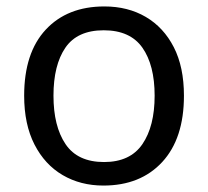

<svg xmlns="http://www.w3.org/2000/svg" viewBox="-20 -566 645 596"><path d="M551 -269Q551 -136 483.5 -63Q416 10 301 10Q230 10 174.5 -22.5Q119 -55 87 -117.5Q55 -180 55 -269Q55 -402 122 -474Q189 -546 304 -546Q377 -546 432.5 -513.5Q488 -481 519.5 -419.5Q551 -358 551 -269ZM146 -269Q146 -174 183.5 -118.5Q221 -63 303 -63Q384 -63 422 -118.5Q460 -174 460 -269Q460 -364 422 -418Q384 -472 302 -472Q220 -472 183 -418Q146 -364 146 -269Z"/></svg>

Font: Noto Sans Tifinagh Rhissa Ixa
Style: Regular
Weight: 400
Designer: JamraPatel
Foundry: JamraPatel LLC
Version: Version 2.006; ttfautohint (v1.8.4.7-5d5b)